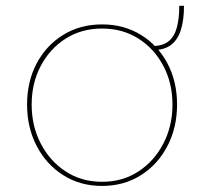

<svg xmlns="http://www.w3.org/2000/svg" viewBox="-20 -620 690 649"><path d="M496 -464.5Q529.5 -464.5 549.2 -480Q569 -495.5 577.5 -526Q586 -556.5 586 -600.5H602Q602 -553 591.5 -519.2Q581 -485.5 557.8 -468Q534.5 -450.5 496 -450.5ZM325 8.5Q251 8.5 193.8 -27.8Q136.5 -64 104 -126.5Q71.5 -189 71.5 -266.5Q71.5 -344.5 104 -405.8Q136.5 -467 193.8 -502.2Q251 -537.5 325 -537.5Q399 -537.5 456.2 -502.2Q513.5 -467 546 -405.8Q578.5 -344.5 578.5 -266.5Q578.5 -189 546 -126.5Q513.5 -64 456.2 -27.8Q399 8.5 325 8.5ZM325 -5.5Q394.5 -5.5 448 -40.5Q501.5 -75.5 532.2 -134.8Q563 -194 563 -266.5Q563 -339 532.2 -397.2Q501.5 -455.5 448 -489.5Q394.5 -523.5 325 -523.5Q255.5 -523.5 202 -489.5Q148.5 -455.5 117.8 -397.2Q87 -339 87 -266.5Q87 -194 117.8 -134.8Q148.5 -75.5 202 -40.5Q255.5 -5.5 325 -5.5Z"/></svg>

Font: Epilogue Thin
Style: Regular
Weight: 250
Designer: Tyler Finck
Foundry: Etcetera Type Co
Version: Version 2.111